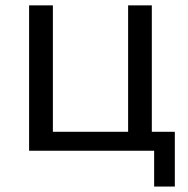

<svg xmlns="http://www.w3.org/2000/svg" viewBox="-20 -559 698 712"><path d="M551.6 0H87.9V-539.1H176.1V-70.3H455.1V-539.1H543V-70.3H628.3V132.8H551.6Z"/></svg>

Font: Min Sans VF VF
Style: Regular
Weight: 400
Designer: Jinseong-Kim, NotoSansCJK, Nunito
Foundry: Jinseong-Kim
Version: Version 1.420;Glyphs 3.1.2 (3151)